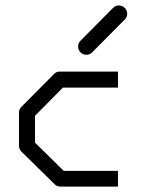

<svg xmlns="http://www.w3.org/2000/svg" viewBox="-20 -739 580 708"><path d="M415 -475V-416H212L109 -312V-213L215 -109H415V-51H203Q190 -51 182 -59L59 -180Q50 -189 50 -201V-324Q50 -336 59 -345L179 -466Q188 -475 199 -475ZM268 -567Q268 -580 277 -589L397 -710Q406 -719 418 -719Q431 -719 440 -710Q449 -701 449 -688Q449 -676 440 -667L320 -546Q311 -537 298 -537Q286 -537 277 -546Q268 -555 268 -567Z"/></svg>

Font: 3270 Nerd Font
Style: Regular
Weight: 400
Monospace: yes
Version: Version 3.0.1;Nerd Fonts 3.3.0